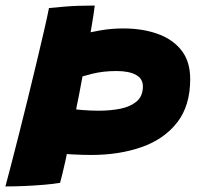

<svg xmlns="http://www.w3.org/2000/svg" viewBox="-36 -661 714 692"><path d="M305.5 -641Q302 -610.5 293.2 -560Q284.5 -509.5 273 -447.2Q261.5 -385 248.8 -319Q236 -253 223.2 -191.5Q210.5 -130 199.5 -80.2Q188.5 -30.5 180.5 -2Q157 2 121.8 5Q86.5 8 49.8 9.5Q13 11 -16.5 11Q-9.5 -15 3.2 -63.8Q16 -112.5 31.5 -174Q47 -235.5 63.5 -302.5Q80 -369.5 95.2 -433.2Q110.5 -497 122.5 -549Q134.5 -601 140.5 -632Q148.5 -633 195 -637Q241.5 -641 305.5 -641ZM227.5 -374.5 252.5 -536Q281.5 -543.5 322.8 -551Q364 -558.5 408.5 -558.5Q477 -558.5 531.5 -539.2Q586 -520 617.8 -479.8Q649.5 -439.5 649.5 -376Q649.5 -279.5 602.2 -219.2Q555 -159 474.2 -130.8Q393.5 -102.5 292.5 -102.5Q262 -102.5 225.2 -104.5Q188.5 -106.5 160 -110L210 -269.5Q230.5 -267 260 -264.5Q289.5 -262 321 -262Q361 -262 397 -269Q433 -276 456 -295Q479 -314 479 -349.5Q479 -377.5 454 -391.2Q429 -405 383.5 -405Q336 -405 295.8 -395Q255.5 -385 227.5 -374.5Z"/></svg>

Font: Grandstander Thin ExtraBold
Style: Italic
Weight: 800
Italic angle: -15°
Version: Version 1.200